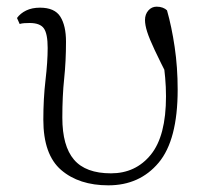

<svg xmlns="http://www.w3.org/2000/svg" viewBox="-20 -542 611 576"><path d="M305 14Q217 14 163.5 -32Q110 -78 110 -183Q110 -246 116.5 -301.5Q123 -357 123 -398Q123 -441 111.5 -457Q100 -473 69 -473Q61 -473 53 -472.5Q45 -472 39 -470L31 -488Q41 -502 58.5 -510.5Q76 -519 100 -519Q144 -519 161 -492Q178 -465 178 -417Q178 -358 172.5 -306Q167 -254 167 -189Q167 -104 202 -63Q237 -22 313 -22Q387 -22 432.5 -78Q478 -134 478 -253Q478 -281 475.5 -309Q473 -337 468 -373L483 -370L488 -303Q460 -358 444 -392Q428 -426 421.5 -446.5Q415 -467 415 -482Q415 -499 425 -510.5Q435 -522 450 -522Q460 -522 468 -519Q476 -516 481 -511Q495 -462 504 -401Q513 -340 513 -273Q513 -122 456 -54Q399 14 305 14Z"/></svg>

Font: Early Summer Mincho VF
Style: Regular
Weight: 250
Designer: GuiWonder
Version: Version 1.002